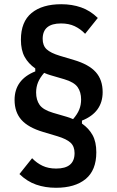

<svg xmlns="http://www.w3.org/2000/svg" viewBox="-20 -730 555 909"><path d="M436 -9Q436 76 385.5 117.5Q335 159 245 159Q194 159 151 144Q108 129 72 94L132 19Q154 42 181.5 55Q209 68 246 68Q333 68 333 -5Q333 -37 314 -54.5Q295 -72 252 -85L185 -105Q114 -126 81.5 -162.5Q49 -199 49 -257Q49 -353 147 -392V-406Q114 -429 96.5 -461Q79 -493 79 -542Q79 -627 129.5 -668.5Q180 -710 270 -710Q321 -710 364 -695Q407 -680 443 -645L383 -570Q361 -593 333.5 -606Q306 -619 269 -619Q182 -619 182 -546Q182 -514 201 -496.5Q220 -479 263 -466L330 -446Q401 -425 433.5 -388.5Q466 -352 466 -294Q466 -198 368 -159V-145Q401 -122 418.5 -90Q436 -58 436 -9ZM364 -259Q364 -294 347.5 -317.5Q331 -341 284 -355L219 -374Q205 -378 189 -385Q169 -362 160 -340Q151 -318 151 -292Q151 -257 167.5 -233.5Q184 -210 231 -196L296 -177Q310 -173 326 -166Q346 -189 355 -211Q364 -233 364 -259Z"/></svg>

Font: IBM Plex Sans Cond SmBld
Style: Regular
Weight: 600
Width: 3
Designer: Mike Abbink, Paul van der Laan, Pieter van Rosmalen
Foundry: Bold Monday
Version: Version 1.3